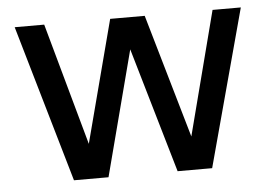

<svg xmlns="http://www.w3.org/2000/svg" viewBox="-42 -554 854 609"><g transform="rotate(-5 385.0 -250.0)"><path d="M384 -398 280 0H170L25 -500H119L227 -111L329 -500H439L553 -106L655 -500H745L610 0H500Z"/></g></svg>

Font: Retni Sans Medium
Style: Regular
Weight: 500
Designer: Vitaly Kuzmin
Foundry: ParaType Ltd.
Version: Version 1.00;March 2, 2019;FontCreator 11.5.0.2425 64-bit; t